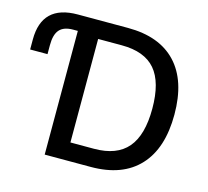

<svg xmlns="http://www.w3.org/2000/svg" viewBox="-103 -839 1041 959"><g transform="rotate(15 417.0 -359.5)"><path d="M206.1 0V-639.6H181.6Q133.8 -639.6 111.8 -614.7Q89.8 -589.8 89.8 -535.2V-488.3H0V-540Q0 -718.8 184.6 -718.8H444.3Q607.4 -718.8 693.8 -627Q780.3 -535.2 780.3 -360.4Q780.3 -185.5 693.8 -92.8Q607.4 0 444.3 0ZM314.5 -91.8H436.5Q553.7 -91.8 609.9 -157.7Q666 -223.6 666 -360.4Q666 -497.1 610.4 -562Q554.7 -627 436.5 -627H314.5Z"/></g></svg>

Font: Min Sans Medium
Style: Regular
Weight: 500
Designer: Jinseong-Kim, NotoSansCJK, Nunito
Foundry: Jinseong-Kim
Version: Version 1.400;Glyphs 3.1.2 (3151)